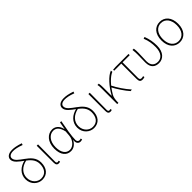

<svg xmlns="http://www.w3.org/2000/svg" viewBox="313 -2239 3683 3683"><g transform="rotate(-45 2154.5 -397.0)"><path d="M293 13C432 13 511 -88 511 -238C511 -374 420 -449 332 -513C242 -579 167 -627 167 -699C167 -738 201 -775 284 -775C333 -775 393 -766 495 -728L507 -763C408 -796 344 -807 286 -807C176 -807 129 -755 129 -697C129 -613 220 -552 314 -483C397 -421 474 -354 474 -235C474 -115 419 -20 293 -20C196 -20 105 -102 105 -227C105 -347 190 -439 337 -470L316 -493C174 -464 68 -367 68 -224C68 -75 184 13 293 13Z M737 13C755 13 768 9 778 4L771 -26C758 -22 750 -20 740 -20C723 -20 709 -33 709 -59C709 -217 711 -368 712 -527H676V-66C676 -10 699 13 737 13Z M1070 13C1143 13 1204 -29 1248 -109H1251C1236 -29 1276 13 1329 13C1352 13 1367 7 1378 2L1370 -28C1360 -24 1345 -20 1332 -20C1303 -20 1279 -44 1279 -79C1279 -188 1314 -375 1343 -527H1308L1281 -376H1279C1253 -496 1174 -540 1103 -540C982 -540 874 -434 874 -249C874 -74 956 13 1070 13ZM1073 -20C971 -20 912 -110 912 -249C912 -414 1003 -507 1102 -507C1155 -507 1229 -485 1263 -328L1254 -222C1246 -112 1160 -20 1073 -20Z M1695 13C1834 13 1913 -88 1913 -238C1913 -374 1822 -449 1734 -513C1644 -579 1569 -627 1569 -699C1569 -738 1603 -775 1686 -775C1735 -775 1795 -766 1897 -728L1909 -763C1810 -796 1746 -807 1688 -807C1578 -807 1531 -755 1531 -697C1531 -613 1622 -552 1716 -483C1799 -421 1876 -354 1876 -235C1876 -115 1821 -20 1695 -20C1598 -20 1507 -102 1507 -227C1507 -347 1592 -439 1739 -470L1718 -493C1576 -464 1470 -367 1470 -224C1470 -75 1586 13 1695 13Z M2139 13C2157 13 2170 9 2180 4L2173 -26C2160 -22 2152 -20 2142 -20C2125 -20 2111 -33 2111 -59C2111 -217 2113 -368 2114 -527H2078V-66C2078 -10 2101 13 2139 13Z M2333 0H2366V-24C2368 -85 2375 -144 2402 -188C2499 -352 2615 -468 2705 -504L2701 -540C2596 -503 2461 -354 2373 -191H2369V-409C2369 -453 2366 -503 2360 -527H2324C2333 -486 2333 -438 2333 -396ZM2692 7 2729 0C2642 -95 2553 -229 2501 -333L2475 -313C2528 -211 2620 -72 2692 7Z M3013 13C3036 13 3058 7 3069 2L3062 -28C3049 -24 3032 -20 3016 -20C2983 -20 2970 -37 2970 -75C2970 -215 2970 -353 2972 -494H3166V-527H2816L2744 -522V-494H2937V-81C2937 -14 2957 13 3013 13Z M3459 13C3570 13 3667 -75 3667 -253C3667 -351 3651 -443 3614 -540L3578 -528C3618 -431 3629 -343 3629 -254C3629 -93 3553 -20 3461 -20C3382 -20 3310 -59 3310 -184C3310 -245 3317 -338 3317 -409C3317 -453 3317 -489 3310 -527H3274C3281 -474 3282 -438 3282 -396C3282 -325 3278 -254 3278 -183C3278 -38 3358 13 3459 13Z M4023 13C4153 13 4250 -86 4250 -262C4250 -441 4153 -540 4023 -540C3892 -540 3795 -441 3795 -262C3795 -86 3892 13 4023 13ZM4023 -20C3906 -20 3833 -115 3833 -262C3833 -408 3906 -507 4023 -507C4139 -507 4212 -408 4212 -262C4212 -115 4139 -20 4023 -20Z"/></g></svg>

Font: Source Han Sans JP VF
Style: Regular
Weight: 250
Designer: Ryoko NISHIZUKA 西塚涼子 (kana, bopomofo & ideographs); Paul D. Hunt (Latin, Greek & Cyrillic); Sandoll Communications 산돌커뮤니
Foundry: Adobe
Version: Version 2.004;hotconv 1.0.118;makeotfexe 2.5.65603